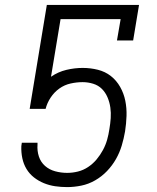

<svg xmlns="http://www.w3.org/2000/svg" viewBox="-20 -755 640 783"><path d="M254 8Q229 8 205 4.5Q181 1 159 -8Q137 -17 118.5 -31.5Q100 -46 88 -66Q76 -86 71 -110Q66 -134 67 -159L69 -173H133V-165Q131 -140 138.5 -117Q146 -94 163.5 -78.5Q181 -63 205 -56.5Q229 -50 254 -50Q276 -50 298 -55.5Q320 -61 339.5 -74Q359 -87 374 -105Q389 -123 400 -143.5Q411 -164 417 -185.5Q423 -207 426 -228Q430 -251 431.5 -273Q433 -295 430 -316.5Q427 -338 418.5 -358Q410 -378 395.5 -392.5Q381 -407 360 -413.5Q339 -420 317 -420Q293 -420 268 -414.5Q243 -409 222 -394Q201 -379 186.5 -357Q172 -335 166 -311H101L171 -735H547L523 -590H457L472 -677H227L188 -442Q217 -462 250.5 -470Q284 -478 317 -478Q349 -478 379 -470.5Q409 -463 432 -445Q455 -427 470 -400.5Q485 -374 491 -344Q497 -314 496 -282.5Q495 -251 490 -219Q485 -190 476.5 -161.5Q468 -133 453 -106.5Q438 -80 416.5 -57.5Q395 -35 368 -19.5Q341 -4 311.5 2Q282 8 254 8Z"/></svg>

Font: Iosevka Etoile Light
Style: Italic
Weight: 300
Italic angle: -9°
Designer: Belleve Invis
Foundry: Belleve Invis
Version: Version 22.1.2; ttfautohint (v1.8.4)